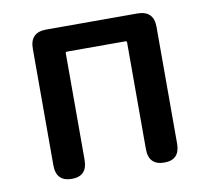

<svg xmlns="http://www.w3.org/2000/svg" viewBox="-66 -624 761 697"><g transform="rotate(-10 314.5 -275.0)"><path d="M145 0Q87 0 87 -60V-490Q87 -550 147 -550H483Q543 -550 543 -490V-60Q543 0 486 0Q428 0 428 -60V-453Q428 -458 423 -458H207Q202 -458 202 -453V-60Q202 0 145 0Z"/></g></svg>

Font: Resource Han Rounded KR Medium
Style: Regular
Weight: 500
Designer: Cyano Hao (round all glyphs); Ryoko NISHIZUKA 西塚涼子 (kana, bopomofo & ideographs); Paul D. Hunt (Latin, Greek & Cyrillic)
Foundry: Cyano Hao
Version: 0.990